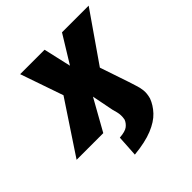

<svg xmlns="http://www.w3.org/2000/svg" viewBox="-227 -642 967 967"><g transform="rotate(-45 256.0 -158.5)"><path d="M186 189 193 75Q234 72 250.5 59Q267 46 274 28Q277 13 276.5 0Q276 -13 273 -25Q270 -37 266 -51L243 -168H244L150 0H-40L166 -311L169 -202L64 -506H238L274 -348H265L362 -506H552L341 -202L351 -305L423 -92Q429 -71 436 -51Q443 -31 445.5 -8.5Q448 14 440 43Q427 78 398.5 108.5Q370 139 318.5 160Q267 181 186 189Z"/></g></svg>

Font: Nunito Sans 7pt Condensed Black
Style: Italic
Weight: 900
Width: 3
Italic angle: -9°
Designer: Vernon Adams
Foundry: Vernon Adams
Version: Version 3.101;gftools[0.9.27]